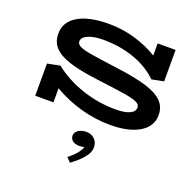

<svg xmlns="http://www.w3.org/2000/svg" viewBox="-178 -880 1458 1447"><g transform="rotate(20 551.0 -157.0)"><path d="M1039 -180Q1039 -90 954 -38Q869 14 718 14Q601 14 483.5 -18.5Q366 -51 261 -113V0H115V-258L216 -278Q319 -197 449.5 -153.5Q580 -110 718 -110Q792 -110 831 -128.5Q870 -147 870 -180Q870 -204 840.5 -218Q811 -232 743.5 -243Q676 -254 510 -275Q366 -293 281 -321Q196 -349 157 -392Q118 -435 118 -500Q118 -594 206 -646.5Q294 -699 454 -699Q559 -699 659.5 -670.5Q760 -642 847 -589V-686H991V-434L895 -415Q819 -490 704.5 -531Q590 -572 454 -572Q379 -572 333 -552Q287 -532 287 -500Q287 -476 314.5 -462.5Q342 -449 406 -438Q470 -427 623 -407Q776 -387 866 -359Q956 -331 997.5 -288Q1039 -245 1039 -180ZM533 385 500 351Q545 317 569 285Q593 253 595 236Q586 242 554 242Q521 242 501.5 226.5Q482 211 482 186Q482 159 507.5 141.5Q533 124 573 124Q611 124 637.5 149Q664 174 664 217Q664 256 628.5 299Q593 342 533 385Z"/></g></svg>

Font: BioRhyme Expanded ExtraBold
Style: Regular
Weight: 800
Width: 7
Designer: Aoife Mooney
Foundry: Aoife Mooney Type
Version: Version 1.001